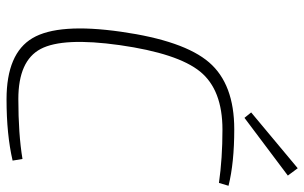

<svg xmlns="http://www.w3.org/2000/svg" viewBox="-196 -746 953 602"><g transform="rotate(90 281.0 -444.5)"><path d="M530 -870 349 -734 332 -755 507 -901ZM478 -38 483 -7Q401 12 291 12Q147 12 99 -69.5Q51 -151 79 -347Q107 -544 175 -623Q243 -702 385 -702Q490 -702 562 -684L553 -654Q476 -665 386 -665Q261 -665 204 -595Q147 -525 121 -343Q96 -165 133 -95Q170 -25 290 -25Q400 -25 478 -38Z"/></g></svg>

Font: Exo 2.0 Extra Light
Style: Italic
Weight: 250
Italic angle: -8°
Designer: Natanael Gama
Version: Version 1.001;PS 001.001;hotconv 1.0.70;makeotf.lib2.5.58329